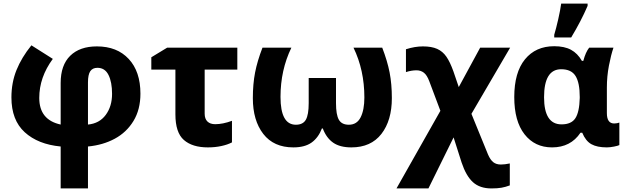

<svg xmlns="http://www.w3.org/2000/svg" viewBox="-20 -816 3514 1076"><path d="M276 -486Q200 -383 200 -267Q200 -144 320 -118V-351Q320 -451 373.5 -503.5Q427 -556 523 -556Q636 -556 701.5 -485.5Q767 -415 767 -291Q767 -202 728 -138Q689 -74 623 -38.5Q557 -3 473 5V240H320V5Q193 -7 118.5 -75Q44 -143 44 -270Q44 -353 72.5 -423.5Q101 -494 156 -562ZM473 -354V-118Q537 -124 572.5 -172Q608 -220 608 -290Q608 -356 588 -396Q568 -436 526 -436Q499 -436 486 -417Q473 -398 473 -354Z M1310 -426H1127V-179Q1127 -150 1142.5 -135Q1158 -120 1186 -120Q1229 -120 1280 -139V-18Q1255 -5 1220 2.5Q1185 10 1145 10Q1058 10 1010.5 -31.5Q963 -73 963 -175V-426H828V-495L917 -549H1310Z M2176 -266Q2176 -141 2117.5 -65.5Q2059 10 1949 10Q1885 10 1847 -16.5Q1809 -43 1789 -96H1784Q1764 -44 1726 -17Q1688 10 1624 10Q1514 10 1455.5 -65.5Q1397 -141 1397 -266Q1397 -345 1409.5 -409.5Q1422 -474 1451 -549H1613Q1552 -423 1552 -273Q1552 -117 1638 -117Q1678 -117 1694 -145Q1710 -173 1710 -238V-379H1863V-238Q1863 -173 1879 -145Q1895 -117 1935 -117Q1980 -117 2001 -158.5Q2022 -200 2022 -270Q2022 -423 1961 -549H2122Q2151 -474 2163.5 -409.5Q2176 -345 2176 -266Z M2521 -416 2551 -328 2671 -549H2839L2622 -178L2715 50Q2728 80 2744.5 93Q2761 106 2787 106Q2809 106 2837 100V223Q2813 232 2790.5 236Q2768 240 2734 240Q2669 240 2630.5 205Q2592 170 2567 95L2522 -46L2381 240H2202L2448 -195L2386 -360Q2373 -395 2355.5 -408.5Q2338 -422 2314 -422Q2286 -422 2255 -412V-540Q2305 -556 2350 -556Q2399 -556 2430 -542Q2461 -528 2481.5 -498.5Q2502 -469 2521 -416Z M2862 -272Q2862 -410 2922 -483.5Q2982 -557 3086 -557Q3143 -557 3180 -537Q3217 -517 3241 -475H3249Q3262 -524 3282 -549H3418Q3404 -508 3392.5 -448Q3381 -388 3381 -325V-182Q3381 -124 3422 -124Q3430 -124 3438 -125.5Q3446 -127 3451 -129V-3Q3444 1 3421 5.5Q3398 10 3381 10Q3326 10 3294 -8Q3262 -26 3243 -72H3233Q3178 10 3074 10Q2977 10 2919.5 -63.5Q2862 -137 2862 -272ZM3229 -267V-273Q3229 -352 3205.5 -390Q3182 -428 3125 -428Q3029 -428 3029 -271Q3029 -119 3127 -119Q3182 -119 3204.5 -153.5Q3227 -188 3229 -267ZM3086 -621Q3097 -658 3108.5 -708.5Q3120 -759 3125 -796H3273V-783Q3236 -697 3181 -606H3086Z"/></svg>

Font: Noto Sans UI ExtraBold
Style: Regular
Weight: 800
Designer: Monotype Design Team
Foundry: Monotype Imaging Inc.
Version: Version 1.001